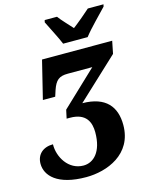

<svg xmlns="http://www.w3.org/2000/svg" viewBox="-136 -1017 868 1113"><g transform="rotate(-15 298.0 -460.0)"><path d="M311 -771H458C494 -818 558 -880 593 -918L596 -931H502C479 -910 427 -866 395 -842C374 -866 332 -909 317 -931H243L240 -918C258 -880 296 -809 311 -771ZM241 11C365 11 526 -49 526 -226C526 -335 470 -408 329 -409L575 -639L590 -714H169L113 -486H187L199 -523C218 -578 239 -596 292 -596H439L229 -397L218 -346H238C336 -346 358 -286 358 -227C358 -109 303 -58 243 -58C153 -58 101 -147 103 -223C43 -223 4 -188 4 -132C4 -62 67 11 241 11Z"/></g></svg>

Font: Noto Serif Condensed Black
Style: Italic
Weight: 900
Width: 3
Italic angle: -12°
Designer: Monotype Design Team
Foundry: Monotype Imaging Inc.
Version: Version 2.013